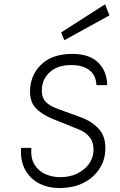

<svg xmlns="http://www.w3.org/2000/svg" viewBox="-20 -884 568 912"><path d="M262 9Q207.5 9 165 -13.2Q122.5 -35.5 99.2 -78.2Q76 -121 80 -181.5H129Q125 -134 143.2 -103.2Q161.5 -72.5 194.2 -57.5Q227 -42.5 266.5 -42.5Q312 -42.5 346.5 -59.5Q381 -76.5 401 -103.2Q421 -130 423.5 -161Q427.5 -204.5 406 -232Q384.5 -259.5 340 -275L252 -310.5Q183.5 -335.5 150.5 -369.8Q117.5 -404 123.5 -468Q130.5 -538 182 -583Q233.5 -628 323.5 -628Q404 -628 446 -587.2Q488 -546.5 489 -479.5H438Q436.5 -525.5 405.2 -550.2Q374 -575 318 -575Q256.5 -575 219.8 -544Q183 -513 179 -465Q176 -426 194.2 -403.8Q212.5 -381.5 256.5 -366L365 -326.5Q421.5 -305.5 453.5 -266.8Q485.5 -228 479.5 -161.5Q476 -116.5 449.2 -77.5Q422.5 -38.5 375.2 -14.8Q328 9 262 9ZM285.5 -693 270.5 -730 479 -863.5 500 -811Z"/></svg>

Font: Karla Light
Style: Italic
Weight: 300
Italic angle: -8°
Designer: Jonathan Pinhorn
Version: Version 2.004;gftools[0.9.33]